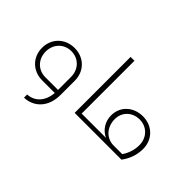

<svg xmlns="http://www.w3.org/2000/svg" viewBox="-151 -1104 1723 1723"><g transform="rotate(45 710.5 -242.5)"><path d="M479 -27V-205C479 -325 391 -412 271 -412C150 -412 62 -325 62 -206C62 -87 150 0 270 0H430C420 116 353 180 264 185V225C384 221 480 132 479 -27ZM109 -205C109 -301 177 -371 270 -371C363 -371 431 -301 431 -205V-40H270C177 -40 109 -110 109 -205Z M682 0H844V-40H731V-710H682Z M1138 -412C1017 -412 929 -329 929 -216C929 -136 972 -72 1039 -40H844C810 -40 786 -32 786 -20C786 -8 810 0 844 0H1276C1323 -63 1346 -132 1346 -206C1346 -325 1258 -412 1138 -412ZM1246 -40H1137C1044 -40 976 -114 976 -215C976 -305 1044 -371 1137 -371C1230 -371 1298 -301 1298 -205C1298 -148 1281 -92 1246 -40Z"/></g></svg>

Font: Sulaf Light
Style: Regular
Weight: 300
Designer: Bandar Raffah (Arabic) and Santiago Orozco (Latin)
Foundry: Caramella and Typemade
Version: Version 1.005;PS 001.005;hotconv 1.0.88;makeotf.lib2.5.64775